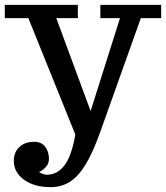

<svg xmlns="http://www.w3.org/2000/svg" viewBox="-33 -544 685 792"><path d="M175.8 228Q108.4 228 66.2 197.5Q23.9 167 23.9 119.1Q23.9 85 46.4 63Q68.8 41 107.9 41Q138.2 41 153.6 61.5Q168.9 82 168.9 111.8Q168.9 129.9 157 143.8Q145 157.7 127.9 166Q147.9 176.8 160.2 176.8Q203.1 176.8 232.7 138.4Q262.2 100.1 277.8 11.2L84 -469.2H-13.2V-523.9H288.1V-469.2H199.2L340.8 -85.9L461.9 -469.2H380.9V-523.9H631.8V-469.2H547.9L379.9 2Q350.1 85.4 319.8 135Q289.6 184.6 254.6 206.3Q219.7 228 175.8 228Z"/></svg>

Font: Trocchi
Style: Regular
Weight: 400
Designer: Vernon Adams
Foundry: Vernon Adams
Version: Version 1.101; ttfautohint (v1.8.4.7-5d5b);gftools[0.9.27]